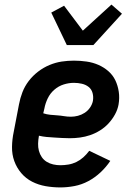

<svg xmlns="http://www.w3.org/2000/svg" viewBox="-20 -807 590 839"><path d="M244 12Q211 12 179.5 6.5Q148 1 120.5 -13Q93 -27 73 -50.5Q53 -74 42.5 -103Q32 -132 32.5 -165Q33 -198 40 -231L63 -351Q68 -378 78 -404Q88 -430 105.5 -453Q123 -476 146.5 -494Q170 -512 196.5 -523Q223 -534 249.5 -538Q276 -542 303 -542Q331 -542 358.5 -538Q386 -534 410 -523.5Q434 -513 453.5 -496Q473 -479 484 -456Q495 -433 499 -406Q503 -379 498 -350Q494 -328 482.5 -307Q471 -286 454.5 -268Q438 -250 417 -237Q396 -224 374 -216.5Q352 -209 329.5 -206Q307 -203 285 -203Q268 -203 251.5 -204Q235 -205 217.5 -206Q200 -207 183.5 -208.5Q167 -210 150 -214V-213Q147 -196 146.5 -179.5Q146 -163 150 -148Q154 -133 162.5 -120.5Q171 -108 184 -100Q197 -92 212.5 -88.5Q228 -85 244 -85Q261 -85 279 -88Q297 -91 313.5 -99Q330 -107 344 -119.5Q358 -132 370 -148L462 -104Q444 -77 419.5 -54Q395 -31 366 -15.5Q337 0 305.5 6Q274 12 244 12ZM290 -297Q305 -297 320.5 -301Q336 -305 350 -314Q364 -323 373.5 -337Q383 -351 386 -366Q389 -384 384.5 -400.5Q380 -417 367.5 -427Q355 -437 338 -441Q321 -445 303 -445Q281 -445 258.5 -438Q236 -431 217.5 -415Q199 -399 188.5 -377Q178 -355 174 -333L169 -312Q184 -307 199 -305.5Q214 -304 229.5 -303Q245 -302 259.5 -299.5Q274 -297 290 -297ZM272 -610 204 -752 260 -782 342 -673 467 -787 513 -747 388 -610Z"/></svg>

Font: Lode Term
Style: Bold Italic
Weight: 700
Italic angle: -11°
Monospace: yes
Designer: Belleve Invis
Foundry: Belleve Invis
Version: Version 29.2.0